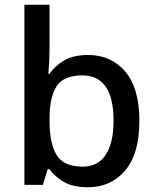

<svg xmlns="http://www.w3.org/2000/svg" viewBox="-20 -780 660 810"><path d="M189 -577Q189 -544 187 -514Q185 -484 184 -468H189Q211 -502 250.5 -525Q290 -548 352 -548Q449 -548 508.5 -478Q568 -408 568 -270Q568 -131 508 -60.5Q448 10 351 10Q288 10 249.5 -12.5Q211 -35 189 -66H181L161 0H83V-760H189ZM327 -462Q249 -462 219 -416.5Q189 -371 189 -277V-269Q189 -176 218.5 -126.5Q248 -77 329 -77Q393 -77 426 -127Q459 -177 459 -271Q459 -462 327 -462Z"/></svg>

Font: Noto Sans Myanmar Medium
Style: Regular
Weight: 500
Designer: Monotype Design Team
Foundry: Monotype Imaging Inc.
Version: Version 2.107; ttfautohint (v1.8.4.7-5d5b)